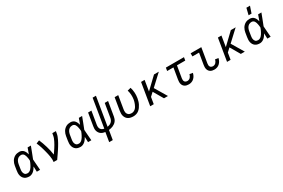

<svg xmlns="http://www.w3.org/2000/svg" viewBox="132 -2217 5736 3895"><g transform="rotate(-30 3000.0 -270.0)"><path d="M220 8Q190 8 162 1.5Q134 -5 111.5 -21.5Q89 -38 74.5 -61.5Q60 -85 53.5 -113Q47 -141 48 -170.5Q49 -200 54 -230L70 -330Q74 -355 82.5 -380.5Q91 -406 105 -429.5Q119 -453 139 -472.5Q159 -492 183 -505Q207 -518 233.5 -523Q260 -528 286 -528Q315 -528 341 -516.5Q367 -505 384.5 -484Q402 -463 413 -437.5Q424 -412 431 -385Q443 -419 455 -452.5Q467 -486 479 -520H556Q530 -453 505 -386Q480 -319 453 -253Q458 -190 462 -126.5Q466 -63 472 0H395Q394 -31 393 -62.5Q392 -94 391 -125Q377 -101 360 -77Q343 -53 321.5 -34Q300 -15 273 -3.5Q246 8 220 8ZM220 -66Q242 -66 262.5 -77Q283 -88 299 -105Q315 -122 327 -141.5Q339 -161 349.5 -181Q360 -201 369.5 -222Q379 -243 386 -264Q386 -284 383 -304Q380 -324 376.5 -343.5Q373 -363 367 -382Q361 -401 351 -417.5Q341 -434 324 -444Q307 -454 286 -454Q269 -454 252 -450Q235 -446 219.5 -436.5Q204 -427 192.5 -413Q181 -399 173 -383.5Q165 -368 160 -351Q155 -334 152 -318L136 -218Q133 -200 131.5 -182.5Q130 -165 132 -148Q134 -131 140.5 -115.5Q147 -100 158 -88Q169 -76 186 -71Q203 -66 220 -66Z M788 0Q793 -34 791 -67Q789 -100 784 -132Q779 -164 772 -195Q765 -226 757 -257Q749 -288 740.5 -319Q732 -350 722.5 -380Q713 -410 701.5 -439.5Q690 -469 677 -498L752 -528Q773 -481 790 -432.5Q807 -384 822 -334Q837 -284 848.5 -233Q860 -182 867 -129Q887 -156 905 -183Q923 -210 941 -237.5Q959 -265 975 -293Q991 -321 1005.5 -349.5Q1020 -378 1032 -408Q1044 -438 1049 -468L1058 -520H1142L1133 -468Q1128 -436 1116 -405Q1104 -374 1089.5 -344Q1075 -314 1058.5 -284.5Q1042 -255 1024 -226Q1006 -197 987.5 -168.5Q969 -140 949.5 -111.5Q930 -83 910.5 -55.5Q891 -28 872 0Z M1420 8Q1390 8 1362 1.5Q1334 -5 1311.5 -21.5Q1289 -38 1274.5 -61.5Q1260 -85 1253.5 -113Q1247 -141 1248 -170.5Q1249 -200 1254 -230L1270 -330Q1274 -355 1282.5 -380.5Q1291 -406 1305 -429.5Q1319 -453 1339 -472.5Q1359 -492 1383 -505Q1407 -518 1433.5 -523Q1460 -528 1486 -528Q1515 -528 1541 -516.5Q1567 -505 1584.5 -484Q1602 -463 1613 -437.5Q1624 -412 1631 -385Q1643 -419 1655 -452.5Q1667 -486 1679 -520H1756Q1730 -453 1705 -386Q1680 -319 1653 -253Q1658 -190 1662 -126.5Q1666 -63 1672 0H1595Q1594 -31 1593 -62.5Q1592 -94 1591 -125Q1577 -101 1560 -77Q1543 -53 1521.5 -34Q1500 -15 1473 -3.5Q1446 8 1420 8ZM1420 -66Q1442 -66 1462.5 -77Q1483 -88 1499 -105Q1515 -122 1527 -141.5Q1539 -161 1549.5 -181Q1560 -201 1569.5 -222Q1579 -243 1586 -264Q1586 -284 1583 -304Q1580 -324 1576.5 -343.5Q1573 -363 1567 -382Q1561 -401 1551 -417.5Q1541 -434 1524 -444Q1507 -454 1486 -454Q1469 -454 1452 -450Q1435 -446 1419.5 -436.5Q1404 -427 1392.5 -413Q1381 -399 1373 -383.5Q1365 -368 1360 -351Q1355 -334 1352 -318L1336 -218Q1333 -200 1331.5 -182.5Q1330 -165 1332 -148Q1334 -131 1340.5 -115.5Q1347 -100 1358 -88Q1369 -76 1386 -71Q1403 -66 1420 -66Z M1966 215 2002 -2Q1976 -5 1950.5 -13.5Q1925 -22 1905 -36.5Q1885 -51 1870.5 -72Q1856 -93 1848.5 -118Q1841 -143 1841.5 -170Q1842 -197 1847 -225L1896 -520H1974L1923 -213Q1919 -188 1922 -163Q1925 -138 1937.5 -118.5Q1950 -99 1971 -87.5Q1992 -76 2017 -72L2126 -735H2204L2094 -71Q2119 -75 2142.5 -84Q2166 -93 2185.5 -110Q2205 -127 2216.5 -150Q2228 -173 2232 -196L2286 -520H2364L2308 -185Q2304 -160 2294.5 -136Q2285 -112 2269 -90.5Q2253 -69 2231 -53Q2209 -37 2185 -26.5Q2161 -16 2135.5 -10Q2110 -4 2086 -2L2050 215Z M2658 8Q2626 8 2596 2Q2566 -4 2541 -18.5Q2516 -33 2498.5 -56.5Q2481 -80 2472.5 -108.5Q2464 -137 2464.5 -168Q2465 -199 2470 -230L2518 -520H2602L2552 -218Q2549 -199 2548 -180Q2547 -161 2551 -143Q2555 -125 2564.5 -110Q2574 -95 2588.5 -84.5Q2603 -74 2621 -70Q2639 -66 2658 -66Q2682 -66 2705.5 -76Q2729 -86 2747.5 -104Q2766 -122 2778.5 -144.5Q2791 -167 2800.5 -190Q2810 -213 2817 -236.5Q2824 -260 2828 -284Q2837 -340 2833.5 -396Q2830 -452 2814 -503L2893 -523Q2911 -464 2915.5 -400.5Q2920 -337 2909 -272Q2903 -240 2894 -207.5Q2885 -175 2869.5 -144Q2854 -113 2833.5 -84.5Q2813 -56 2785 -34Q2757 -12 2723.5 -2Q2690 8 2658 8Z M3374 0 3240 -230 3160 -156 3134 0H3051L3137 -520H3220L3179 -271L3440 -520H3553L3298 -283L3467 0Z M3954 8Q3929 8 3905.5 3Q3882 -2 3862.5 -14Q3843 -26 3829.5 -45Q3816 -64 3810 -87Q3804 -110 3804.5 -134.5Q3805 -159 3809 -184L3853 -447H3706L3718 -520H4142L4130 -447H3936L3890 -172Q3887 -152 3888 -132.5Q3889 -113 3898.5 -97Q3908 -81 3926 -73.5Q3944 -66 3963 -66Q3982 -66 4000 -74Q4018 -82 4031.5 -97Q4045 -112 4053.5 -130Q4062 -148 4066 -166L4140 -154Q4133 -123 4117.5 -92.5Q4102 -62 4076.5 -38Q4051 -14 4018.5 -3Q3986 8 3954 8Z M4554 8Q4529 8 4505.5 3Q4482 -2 4462.5 -14Q4443 -26 4429.5 -45Q4416 -64 4410 -87Q4404 -110 4404.5 -134.5Q4405 -159 4409 -184L4453 -447H4298V-520H4548L4490 -172Q4487 -152 4488 -132.5Q4489 -113 4498.5 -97Q4508 -81 4526 -73.5Q4544 -66 4563 -66Q4582 -66 4600 -74Q4618 -82 4631.5 -97Q4645 -112 4653.5 -130Q4662 -148 4666 -166L4740 -154Q4733 -123 4717.5 -92.5Q4702 -62 4676.5 -38Q4651 -14 4618.5 -3Q4586 8 4554 8Z M5174 0 5040 -230 4960 -156 4934 0H4851L4937 -520H5020L4979 -271L5240 -520H5353L5098 -283L5267 0Z M5620 8Q5590 8 5562 1.5Q5534 -5 5511.5 -21.5Q5489 -38 5474.5 -61.5Q5460 -85 5453.5 -113Q5447 -141 5448 -170.5Q5449 -200 5454 -230L5470 -330Q5474 -355 5482.5 -380.5Q5491 -406 5505 -429.5Q5519 -453 5539 -472.5Q5559 -492 5583 -505Q5607 -518 5633.5 -523Q5660 -528 5686 -528Q5715 -528 5741 -516.5Q5767 -505 5784.5 -484Q5802 -463 5813 -437.5Q5824 -412 5831 -385Q5843 -419 5855 -452.5Q5867 -486 5879 -520H5956Q5930 -453 5905 -386Q5880 -319 5853 -253Q5858 -190 5862 -126.5Q5866 -63 5872 0H5795Q5794 -31 5793 -62.5Q5792 -94 5791 -125Q5777 -101 5760 -77Q5743 -53 5721.5 -34Q5700 -15 5673 -3.5Q5646 8 5620 8ZM5620 -66Q5642 -66 5662.5 -77Q5683 -88 5699 -105Q5715 -122 5727 -141.5Q5739 -161 5749.5 -181Q5760 -201 5769.5 -222Q5779 -243 5786 -264Q5786 -284 5783 -304Q5780 -324 5776.5 -343.5Q5773 -363 5767 -382Q5761 -401 5751 -417.5Q5741 -434 5724 -444Q5707 -454 5686 -454Q5669 -454 5652 -450Q5635 -446 5619.5 -436.5Q5604 -427 5592.5 -413Q5581 -399 5573 -383.5Q5565 -368 5560 -351Q5555 -334 5552 -318L5536 -218Q5533 -200 5531.5 -182.5Q5530 -165 5532 -148Q5534 -131 5540.5 -115.5Q5547 -100 5558 -88Q5569 -76 5586 -71Q5603 -66 5620 -66ZM5702 -600 5740 -755H5824L5771 -600Z"/></g></svg>

Font: Iosevka Extended
Style: Italic
Weight: 400
Width: 7
Italic angle: -9°
Monospace: yes
Designer: Belleve Invis
Foundry: Belleve Invis
Version: Version 32.5.0; ttfautohint (v1.8.4)